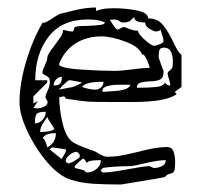

<svg xmlns="http://www.w3.org/2000/svg" viewBox="-20 -492 534 512"><path d="M94 -432 96 -431Q102 -431 121 -444Q139 -456 144 -456Q151 -458 180.5 -465Q210 -472 236 -472V-463Q250 -468 261.5 -469Q273 -470 285 -470Q316 -470 345.5 -464Q375 -458 375 -443Q400 -443 414.5 -425.5Q429 -408 443 -378Q448 -367 453.5 -358Q459 -349 464 -346V-260L446 -247L451 -241Q424 -220 333 -220H281Q231 -220 215.5 -221Q200 -222 155 -229Q154 -235 149 -235Q147 -235 144 -234Q141 -233 138 -233Q138 -204 145.5 -169Q153 -134 168 -118Q176 -109 212 -96Q230 -90 236 -87Q254 -74 267 -74Q290 -74 317 -80Q344 -86 348 -87Q396 -100 425 -100Q438 -100 442.5 -88.5Q447 -77 447 -59Q447 -40 444 -35Q441 -30 433 -28.5Q425 -27 420 -20Q414 -18 303 0Q261 0 228.5 -2Q196 -4 168 -13Q137 -23 105.5 -60Q74 -97 53 -142Q32 -187 32 -219Q32 -269 50 -329Q68 -389 94 -432ZM390 -370Q396 -370 406 -374Q416 -378 416 -383Q416 -389 412 -400.5Q408 -412 408 -414Q408 -411 403.5 -409.5Q399 -408 396 -408Q388 -409 377.5 -416Q367 -423 367 -432Q338 -432 338 -446Q336 -446 330 -439Q324 -432 308 -432Q303 -432 298 -436Q293 -440 285 -440L272 -439Q274 -438 281.5 -426Q289 -414 294 -413Q296 -413 301.5 -416.5Q307 -420 311 -420Q315 -419 326 -414.5Q337 -410 348 -410Q348 -402 366 -386Q384 -370 390 -370ZM79 -203Q88 -203 97.5 -207.5Q107 -212 107 -220Q107 -222 104 -226.5Q101 -231 101 -235Q103 -242 108 -252.5Q113 -263 113 -274Q113 -282 109.5 -285.5Q106 -289 99.5 -292Q93 -295 93 -299Q93 -303 99.5 -317.5Q106 -332 106 -337Q106 -347 125 -370Q136 -385 142 -394Q148 -403 148 -412Q152 -412 159 -410Q166 -408 173 -408Q176 -408 177 -413.5Q178 -419 180 -420Q188 -423 212 -423Q235 -424 247 -425.5Q259 -427 260 -432Q249 -437 239 -438.5Q229 -440 213 -440Q145 -440 109.5 -394Q74 -348 74 -278H106V-272L69 -235V-216L81 -223L69 -204ZM285 -303Q303 -303 333 -307Q361 -311 379 -311Q379 -316 372 -331.5Q365 -347 361 -347L359 -346Q352 -367 314.5 -381Q277 -395 251 -395Q211 -395 181 -376Q151 -357 137 -320Q142 -310 195.5 -306.5Q249 -303 285 -303ZM377 -275Q361 -274 353 -271Q345 -268 345 -258Q378 -258 397 -260Q416 -262 420 -272Q425 -264 434 -264Q434 -272 430.5 -281.5Q427 -291 427 -296Q427 -300 431.5 -303Q436 -306 438.5 -310Q441 -314 441 -326Q441 -365 418 -365Q408 -365 405.5 -359.5Q403 -354 403 -339Q414 -306 416 -303V-299Q416 -284 406 -279.5Q396 -275 377 -275ZM123 -264Q136 -264 140.5 -269Q145 -274 145 -287Q136 -287 129.5 -280Q123 -273 123 -264ZM137 -253 158 -257Q160 -257 171.5 -259.5Q183 -262 199 -272Q196 -273 168 -278H164Q162 -278 152.5 -269Q143 -260 137 -253ZM234 -253Q243 -253 249.5 -259Q256 -265 256 -274Q206 -274 199 -260Q219 -253 234 -253ZM294 -266Q280 -266 266.5 -262.5Q253 -259 253 -250L254 -247Q256 -247 289.5 -249.5Q323 -252 328 -266H300ZM73 -163Q85 -163 93.5 -172.5Q102 -182 102 -194Q83 -194 78 -188.5Q73 -183 73 -163ZM87 -140Q116 -140 125 -148Q122 -155 115 -164.5Q108 -174 106 -180Q104 -177 95.5 -164.5Q87 -152 87 -140ZM106 -99Q129 -111 129 -137Q101 -137 94 -124Q99 -121 102 -112.5Q105 -104 106 -99ZM156 -91 155 -94 119 -99 112 -94 144 -68Q156 -86 156 -91ZM162 -56Q171 -58 182 -65Q193 -72 193 -75Q193 -80 189.5 -83.5Q186 -87 184 -87Q175 -87 165 -78.5Q155 -70 155 -62Q156 -60 158 -58.5Q160 -57 162 -56ZM205 -37Q210 -32 211 -32Q226 -32 237.5 -41.5Q249 -51 249 -65Q211 -65 211 -56Q211 -59 207.5 -64Q204 -69 202 -69Q200 -69 189.5 -59.5Q179 -50 179 -47L180 -44Q202 -39 205 -37ZM254 -32Q271 -32 294 -36Q317 -40 323 -41Q365 -49 378 -49L390 -44Q402 -44 412 -49Q422 -54 422 -65Q402 -65 368 -57Q363 -56 351 -53Q339 -50 328 -49Q308 -49 285.5 -47.5Q263 -46 254 -44L248 -37Q253 -32 254 -32Z"/></svg>

Font: Cabin Sketch
Style: Regular
Weight: 400
Version: Version 1.100